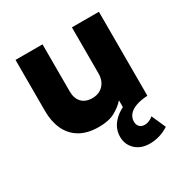

<svg xmlns="http://www.w3.org/2000/svg" viewBox="-168 -648 975 1010"><g transform="rotate(-30 319.0 -142.5)"><path d="M455.9 225Q402.6 225 369.8 194Q337 163 337.1 115.9Q337.4 70.2 365.8 35.6Q394.1 0.9 444.2 -20Q494.2 -40.9 559.2 -44.6L569.6 0Q527.1 2.4 498.3 13.1Q469.5 23.8 454.8 41.4Q440.1 59.1 439.9 83Q439.8 101.9 450.8 113.8Q461.9 125.8 482.6 125.8Q496.4 125.8 509.8 119.9Q523.2 114.1 533.9 104.4L571.8 189.9Q546.5 206.9 516.8 215.9Q487 225 455.9 225ZM268.1 15Q198.4 15 152.9 -12.2Q107.5 -39.4 85.3 -87.7Q63.1 -136 63.1 -199.8V-510H227.1V-224.2Q227.1 -182.2 249.4 -157.9Q271.6 -133.5 314.1 -133.5Q341.5 -133.5 362.2 -145.7Q382.9 -157.9 394.2 -179.4Q405.6 -201 405.6 -229.5V-510H569.6V0H428.1V-54Q403.6 -26.2 366.1 -5.6Q328.5 15 268.1 15Z"/></g></svg>

Font: Geologica Thin
Style: Regular
Weight: 100
Version: Version 1.010;gftools[0.9.28]